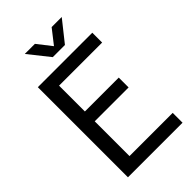

<svg xmlns="http://www.w3.org/2000/svg" viewBox="-263 -974 1062 1062"><g transform="rotate(-45 268.0 -443.0)"><path d="M75 0V-705H501V-628H134L164 -662V-42L134 -77H502V0ZM132 -349V-426H429V-349ZM251 -764 154 -886H233L319 -776H278L364 -886H443L346 -764Z"/></g></svg>

Font: TikTok Sans 24pt
Style: Regular
Weight: 400
Version: Version 4.000